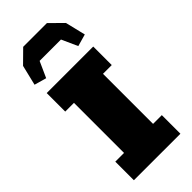

<svg xmlns="http://www.w3.org/2000/svg" viewBox="-285 -958 1009 1009"><g transform="rotate(-45 220.0 -453.5)"><path d="M47.4 0V-138.2H112.3V-510.3H47.4V-647.9H393.1V-510.3H328.1V-138.2H393.1V0ZM100.6 -705.1 33.2 -724.1 60.5 -836.9 131.8 -907.2H308.1L379.4 -836.9L406.7 -724.1L339.4 -705.1L299.3 -793.9H140.6Z"/></g></svg>

Font: Black Ops One
Style: Regular
Weight: 400
Designer: James Grieshaber, Eben Sorkin
Foundry: Sorkin Type Co.
Version: Version 1.004; ttfautohint (v1.8.4.7-5d5b)